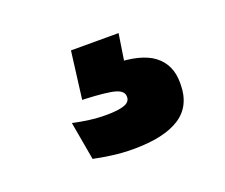

<svg xmlns="http://www.w3.org/2000/svg" viewBox="-53 -89 421 360"><g transform="rotate(-20 158.0 91.0)"><path d="M209 -16 196 68 137.5 36Q148.5 35.5 159 35.2Q169.5 35 180 35Q234.5 35.5 260 55Q285.5 74.5 285.5 110.5V113.5Q285.5 157 254 177.5Q222.5 198 161 198Q139 198 118.8 195.2Q98.5 192.5 82.5 189L69 112.5Q84 116 101 118.2Q118 120.5 134.5 120.5Q159 120.5 171 116.2Q183 112 183 102V101Q183 90 167.2 85.2Q151.5 80.5 106 78.5Q104 78.5 103 78.5Q102 78.5 102 78.5L114 -16Z"/></g></svg>

Font: Anek Latin
Style: Bold
Weight: 700
Designer: Yesha Goshar
Foundry: Ek Type
Version: Version 1.003